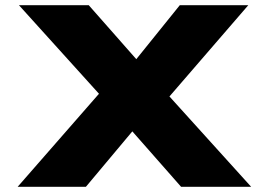

<svg xmlns="http://www.w3.org/2000/svg" viewBox="-20 -720 1036 740"><path d="M678 0 400 -316 53 -700H322L589 -397L948 0ZM48 0 381 -381 564 -302 311 0ZM613 -325 432 -401 673 -700H937Z"/></svg>

Font: Lexend Zetta Black
Style: Regular
Weight: 900
Designer: Bonnie Shaver-Troup, Thomas Jockin
Foundry: Lexend
Version: Version 1.007